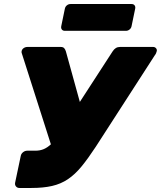

<svg xmlns="http://www.w3.org/2000/svg" viewBox="-20 -933 799 953"><path d="M76 0Q66 0 59.5 -7.5Q53 -15 55 -26L83 -159Q85 -170 94.5 -177.5Q104 -185 115 -185H155Q179 -185 197.5 -193Q216 -201 233.5 -217.5Q251 -234 268 -260L539 -678Q546 -689 555 -694.5Q564 -700 576 -700H740Q749 -700 754.5 -693.5Q760 -687 758 -679Q757 -674 754.5 -668.5Q752 -663 748 -658L455 -204Q417 -146 384.5 -106.5Q352 -67 317 -43.5Q282 -20 238.5 -10Q195 0 136 0ZM243 -184 88 -669Q87 -671 87 -673Q87 -675 87 -677Q88 -687 96.5 -693.5Q105 -700 117 -700H281Q293 -700 298.5 -694Q304 -688 307 -678L386 -392ZM302 -780Q292 -780 287 -786.5Q282 -793 284 -803L302 -890Q304 -900 312 -906.5Q320 -913 330 -913H633Q643 -913 648 -906.5Q653 -900 651 -890L633 -803Q631 -793 623 -786.5Q615 -780 605 -780Z"/></svg>

Font: Rubik Light ExtraBold
Style: Italic
Weight: 800
Italic angle: -12°
Version: Version 2.104